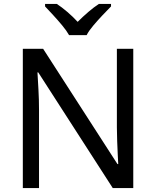

<svg xmlns="http://www.w3.org/2000/svg" viewBox="-20 -964 800 984"><path d="M663 0H558L176 -593H172Q174 -558 177 -506Q180 -454 180 -399V0H97V-714H201L582 -123H586Q585 -139 583.5 -171Q582 -203 580.5 -241Q579 -279 579 -311V-714H663ZM334 -784Q321 -807 299 -833.5Q277 -860 253 -886Q229 -912 211 -931V-944H271Q297 -927 325 -903Q353 -879 378 -852Q405 -879 433 -903Q461 -927 487 -944H549V-931Q530 -912 505.5 -886Q481 -860 458.5 -833.5Q436 -807 424 -784Z"/></svg>

Font: Noto Sans Mayan Numerals
Style: Regular
Weight: 400
Designer: Monotype Design Team
Foundry: Monotype Imaging Inc.
Version: Version 2.001; ttfautohint (v1.8.4.7-5d5b)